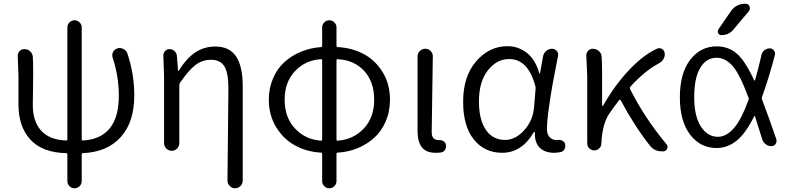

<svg xmlns="http://www.w3.org/2000/svg" viewBox="-20 -799 4205 1020"><path d="M578.1 -494.1Q573.2 -509.8 581.1 -523.9Q588.9 -538.1 604.5 -542Q610.4 -543.9 616.2 -543.9Q627 -543.9 636.7 -538.1Q652.3 -530.3 657.2 -513.7Q693.4 -404.3 693.4 -292Q693.4 -150.4 621.6 -70.8Q549.8 8.8 420.9 14.6Q414.1 14.6 414.1 22.5V163.1Q414.1 178.7 402.8 189.9Q391.6 201.2 376 201.2Q360.4 201.2 349.1 189.9Q337.9 178.7 337.9 163.1V22.5Q337.9 14.6 331.1 14.6Q205.1 11.7 141.6 -57.1Q78.1 -126 78.1 -244.1V-393.6L74.2 -502Q74.2 -515.6 83 -526.4Q93.8 -538.1 109.4 -538.1Q127 -538.1 139.6 -526.9Q152.3 -515.6 154.3 -499Q156.2 -472.7 156.2 -413.1Q156.2 -378.9 155.3 -315.9Q154.3 -252.9 154.3 -239.3Q154.3 -154.3 198.7 -105Q243.2 -55.7 331.1 -52.7Q337.9 -51.8 337.9 -59.6V-653.3Q337.9 -668.9 349.1 -680.2Q360.4 -691.4 376 -691.4Q391.6 -691.4 402.8 -680.2Q414.1 -668.9 414.1 -653.3V-59.6Q414.1 -51.8 420.9 -52.7Q513.7 -57.6 562.5 -116.7Q611.3 -175.8 611.3 -290Q611.3 -393.6 578.1 -494.1Z M1269.5 160.2Q1269.5 176.8 1257.8 189Q1246.1 201.2 1229 201.2Q1211.9 201.2 1200.2 188.5Q1188.5 176.8 1188.5 161.1L1193.4 -331.1Q1193.4 -410.2 1172.4 -445.8Q1151.4 -481.4 1101.6 -481.4Q1055.7 -481.4 1019.5 -454.6Q983.4 -427.7 936.5 -359.4Q932.6 -353.5 932.6 -345.7V-39.1Q932.6 -21.5 920.9 -9.8Q909.2 2 892.6 2Q876 2 863.8 -9.8Q851.6 -21.5 851.6 -39.1V-393.6L847.7 -504.9Q847.7 -517.6 856.4 -527.3Q866.2 -538.1 880.9 -538.1Q896.5 -538.1 907.7 -527.3Q918.9 -516.6 919.9 -501L925.8 -423.8Q925.8 -421.9 927.2 -421.9Q928.7 -421.9 929.7 -423.8Q971.7 -490.2 1018.1 -521Q1064.5 -551.8 1124 -551.8Q1199.2 -551.8 1234.4 -499Q1269.5 -446.3 1269.5 -340.8Z M1774.4 -484.4Q1767.6 -485.4 1767.6 -477.5V-58.6Q1767.6 -50.8 1774.4 -51.8Q1857.4 -57.6 1912.6 -116.2Q1967.8 -174.8 1967.8 -269.5Q1967.8 -365.2 1914.1 -422.9Q1860.4 -480.5 1774.4 -484.4ZM1684.6 -51.8Q1691.4 -50.8 1691.4 -58.6V-477.5Q1691.4 -485.4 1684.6 -484.4Q1602.5 -479.5 1547.4 -421.4Q1492.2 -363.3 1492.2 -269Q1492.2 -174.8 1547.4 -116.2Q1602.5 -57.6 1684.6 -51.8ZM1767.6 -653.3V-556.6Q1767.6 -548.8 1774.4 -548.8Q1849.6 -544.9 1911.6 -512.2Q1973.6 -479.5 2012.7 -416Q2051.8 -352.5 2051.8 -269.5Q2051.8 -206.1 2028.8 -153.3Q2005.9 -100.6 1966.8 -65.9Q1927.7 -31.2 1878.4 -11.2Q1829.1 8.8 1774.4 11.7Q1767.6 11.7 1767.6 19.5V163.1Q1767.6 178.7 1756.3 189.9Q1745.1 201.2 1729.5 201.2Q1713.9 201.2 1702.6 189.9Q1691.4 178.7 1691.4 163.1V19.5Q1691.4 11.7 1684.6 11.7Q1610.4 7.8 1548.8 -25.4Q1487.3 -58.6 1447.8 -122.1Q1408.2 -185.5 1408.2 -269.5Q1408.2 -332 1431.2 -384.3Q1454.1 -436.5 1492.7 -470.7Q1531.2 -504.9 1580.6 -524.9Q1629.9 -544.9 1684.6 -548.8Q1691.4 -548.8 1691.4 -556.6V-653.3Q1691.4 -668.9 1702.6 -680.2Q1713.9 -691.4 1729.5 -691.4Q1745.1 -691.4 1756.3 -680.2Q1767.6 -668.9 1767.6 -653.3Z M2293.9 12.7Q2244.1 12.7 2221.2 -16.6Q2198.2 -45.9 2198.2 -103.5V-499Q2198.2 -516.6 2210.4 -528.3Q2222.7 -540 2239.3 -540Q2255.9 -540 2267.6 -528.3Q2279.3 -516.6 2279.3 -500L2273.4 -96.7Q2273.4 -54.7 2310.5 -54.7Q2311.5 -54.7 2311.5 -54.7Q2325.2 -55.7 2335.9 -48.8Q2346.7 -42 2348.6 -30.3Q2349.6 -26.4 2349.6 -22.5Q2349.6 -12.7 2344.7 -3.9Q2337.9 7.8 2324.2 10.7Q2310.5 12.7 2293.9 12.7Z M2647.5 12.7Q2553.7 12.7 2497.1 -58.1Q2440.4 -128.9 2440.4 -258.8Q2440.4 -393.6 2509.8 -473.6Q2579.1 -553.7 2676.8 -553.7Q2732.4 -553.7 2778.3 -518.6Q2824.2 -483.4 2845.7 -408.2Q2845.7 -407.2 2847.2 -407.2Q2848.6 -407.2 2848.6 -408.2L2865.2 -501Q2869.1 -517.6 2882.3 -528.8Q2895.5 -540 2913.1 -540Q2927.7 -540 2938 -527.8Q2948.2 -515.6 2944.3 -501Q2926.8 -412.1 2916.5 -356Q2906.2 -299.8 2896 -227.1Q2885.7 -154.3 2885.7 -111.3Q2885.7 -85 2900.4 -69.8Q2915 -54.7 2938.5 -54.7Q2942.4 -54.7 2946.3 -55.7Q2959 -56.6 2969.7 -50.3Q2980.5 -43.9 2982.4 -32.2Q2983.4 -28.3 2983.4 -24.4Q2983.4 -14.6 2978.5 -5.9Q2971.7 6.8 2959 8.8Q2941.4 12.7 2922.9 12.7Q2875 12.7 2846.7 -14.6Q2821.3 -41 2821.3 -88.9Q2821.3 -92.8 2821.3 -96.7Q2821.3 -98.6 2819.3 -98.6Q2817.4 -98.6 2816.4 -97.7Q2752.9 12.7 2647.5 12.7ZM2663.1 -55.7Q2718.8 -55.7 2765.1 -107.4Q2811.5 -159.2 2817.4 -230.5L2825.2 -327.1Q2826.2 -334 2824.2 -340.8Q2786.1 -485.4 2684.6 -485.4Q2619.1 -485.4 2571.8 -425.3Q2524.4 -365.2 2524.4 -259.8Q2524.4 -163.1 2561 -109.4Q2597.7 -55.7 2663.1 -55.7Z M3520.5 -33.2Q3526.4 -26.4 3526.4 -19.5Q3526.4 -14.6 3524.4 -9.8Q3519.5 2.9 3505.9 4.9Q3500 4.9 3495.1 4.9Q3456.1 4.9 3432.6 -25.4Q3349.6 -130.9 3277.3 -266.6Q3276.4 -268.6 3273.4 -269Q3270.5 -269.5 3269.5 -267.6Q3249 -241.2 3218.8 -198.2Q3179.7 -143.6 3174.8 -37.1Q3174.8 -21.5 3163.6 -10.7Q3152.3 0 3137.2 0Q3122.1 0 3110.8 -10.7Q3099.6 -21.5 3099.6 -37.1V-394.5L3094.7 -504.9Q3094.7 -517.6 3103.5 -528.3Q3113.3 -540 3128.9 -540Q3146.5 -540 3160.2 -528.8Q3173.8 -517.6 3175.8 -501Q3178.7 -466.8 3178.7 -415V-238.3Q3178.7 -236.3 3180.7 -236.3Q3182.6 -236.3 3183.6 -237.3Q3244.1 -343.8 3320.3 -425.3Q3396.5 -506.8 3471.7 -541Q3477.5 -543 3482.4 -543Q3490.2 -543 3497.1 -539.1Q3511.7 -529.3 3511.7 -510.7Q3511.7 -497.1 3503.9 -484.4Q3495.1 -469.7 3479.5 -461.9Q3408.2 -424.8 3329.1 -338.9Q3324.2 -333 3327.1 -326.2Q3405.3 -170.9 3520.5 -33.2Z M4025.4 -506.8Q4028.3 -522.5 4041 -532.2Q4053.7 -542 4069.3 -542Q4083 -542 4091.3 -531.2Q4099.6 -520.5 4096.7 -506.8Q4063.5 -380.9 4028.3 -284.2Q4025.4 -277.3 4028.3 -270.5Q4061.5 -183.6 4104.5 -58.6Q4105.5 -53.7 4105.5 -49.8Q4105.5 -41 4100.6 -34.2Q4091.8 -22.5 4078.1 -22.5Q4061.5 -22.5 4047.9 -32.7Q4034.2 -43 4029.3 -58.6Q4010.7 -120.1 3991.2 -180.7Q3991.2 -182.6 3989.3 -182.6Q3987.3 -182.6 3986.3 -180.7Q3941.4 -90.8 3894.5 -52.7Q3845.7 -12.7 3787.1 -12.7Q3700.2 -12.7 3646 -84Q3591.8 -155.3 3591.8 -282.2Q3591.8 -409.2 3646.5 -481Q3701.2 -552.7 3787.1 -552.7Q3848.6 -552.7 3892.6 -515.6Q3936.5 -479.5 3986.3 -373Q3987.3 -371.1 3989.3 -371.1Q3991.2 -371.1 3991.2 -373Q4005.9 -422.9 4025.4 -506.8ZM3861.3 -737.3Q3889.6 -779.3 3940.4 -779.3Q3955.1 -779.3 3961.9 -765.6Q3963.9 -759.8 3963.9 -754.9Q3963.9 -747.1 3959 -740.2L3875 -640.6Q3850.6 -612.3 3812.5 -612.3Q3800.8 -612.3 3795.4 -623Q3790 -633.8 3796.9 -643.6ZM3956.1 -267.6Q3958 -270.5 3958 -273.9Q3958 -277.3 3956.1 -281.2Q3910.2 -404.3 3873 -447.3Q3834 -492.2 3787.1 -492.2Q3732.4 -492.2 3700.2 -439Q3668 -385.7 3668 -282.2Q3668 -182.6 3703.1 -127.4Q3738.3 -72.3 3793.9 -72.3Q3837.9 -72.3 3877.9 -117.2Q3917 -160.2 3956.1 -267.6Z"/></svg>

Font: Gen Jyuu Gothic Normal
Style: Regular
Weight: 300
Designer: [Source Han Sans]
Ryoko NISHIZUKA  (kana & ideographs); Paul D. Hunt (Latin, Greek & Cyrillic); Wenlong ZHANG  (bopomofo
Version: Version 1.002.20150607